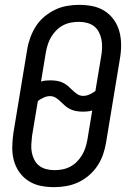

<svg xmlns="http://www.w3.org/2000/svg" viewBox="-20 -763 540 791"><path d="M203 8Q174 8 147 2.5Q120 -3 97.5 -17.5Q75 -32 59.5 -54Q44 -76 37 -102.5Q30 -129 30.5 -157.5Q31 -186 35 -214L92 -559Q96 -584 105 -608.5Q114 -633 128 -655Q142 -677 163 -694.5Q184 -712 207 -723Q230 -734 255.5 -738.5Q281 -743 306 -743Q335 -743 362 -737.5Q389 -732 411.5 -717.5Q434 -703 449.5 -681Q465 -659 472 -632.5Q479 -606 479 -577.5Q479 -549 474 -521L417 -176Q413 -151 404.5 -126.5Q396 -102 381.5 -80Q367 -58 346.5 -40.5Q326 -23 302.5 -12Q279 -1 253.5 3.5Q228 8 203 8ZM323 -368Q336 -368 349 -374Q362 -380 373 -388L397 -532Q400 -549 400.5 -566.5Q401 -584 398 -600Q395 -616 387.5 -630.5Q380 -645 368 -654.5Q356 -664 339.5 -668.5Q323 -673 305 -673Q289 -673 272.5 -670Q256 -667 240.5 -659Q225 -651 212.5 -638.5Q200 -626 191 -611Q182 -596 177 -580Q172 -564 169 -548L149 -427Q158 -430 167.5 -431Q177 -432 186 -432Q200 -432 213.5 -430Q227 -428 238.5 -422.5Q250 -417 259.5 -409Q269 -401 278 -392Q287 -383 298 -375.5Q309 -368 323 -368ZM204 -62Q220 -62 236.5 -65Q253 -68 268.5 -76Q284 -84 296.5 -96.5Q309 -109 318 -124Q327 -139 332 -155Q337 -171 340 -187L360 -308Q351 -305 341.5 -304Q332 -303 323 -303Q309 -303 296 -305Q283 -307 271 -312.5Q259 -318 249.5 -326Q240 -334 231 -343Q222 -352 211 -359.5Q200 -367 186 -367Q173 -367 160 -361Q147 -355 136 -347L112 -203Q110 -186 109 -168.5Q108 -151 111 -135Q114 -119 121.5 -104.5Q129 -90 141 -80.5Q153 -71 169.5 -66.5Q186 -62 204 -62Z"/></svg>

Font: Iosevka Fixed
Style: Italic
Weight: 400
Italic angle: -9°
Monospace: yes
Designer: Belleve Invis
Foundry: Belleve Invis
Version: Version 33.2.4